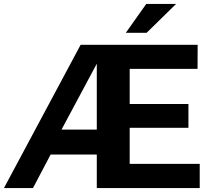

<svg xmlns="http://www.w3.org/2000/svg" viewBox="-20 -949 1080 969"><path d="M988 -122V0H468.5V-169H235.5L146.5 0H0L387 -723H977.5L977 -601.5H634.5V-424H931V-304H634.5V-122ZM468.5 -295V-627.5L290.5 -295ZM718 -929H868.5L720 -783.5H615Z"/></svg>

Font: Public Sans
Style: Bold
Weight: 700
Designer: The Public Sans project authors (U.S. Web Design System). Libre Franklin designed by Pablo Impallari and Rodrigo Fuenzal
Version: Version 1.008; ttfautohint (v1.8.1) -l 8 -r 50 -G 200 -x 14 